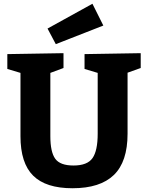

<svg xmlns="http://www.w3.org/2000/svg" viewBox="-20 -989 787 1022"><path d="M729 -627 659 -602V-277Q659 -128 586 -57.5Q513 13 366 13Q224 13 156.5 -54Q89 -121 89 -264V-601L19 -622V-701L318 -706V-627L248 -601V-264Q248 -180 274 -144Q300 -108 371 -108Q445 -108 472.5 -147.5Q500 -187 500 -277V-601L430 -622V-701L729 -706ZM233 -837 472 -969 530 -853 277 -754Z"/></svg>

Font: Bitter Pro OGT
Style: Bold
Weight: 700
Designer: Sol Matas, and Bitter project Authors
Foundry: Sol Matas
Version: Version 2.110